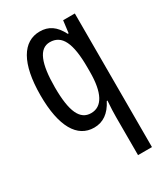

<svg xmlns="http://www.w3.org/2000/svg" viewBox="-193 -637 848 967"><g transform="rotate(-30 231.0 -153.5)"><path d="M317 18V240H398V-537H330L321 -466H316C287 -523 250 -547 199 -547C101 -547 42 -452 42 -266C42 -85 98 10 196 10C248 10 288 -18 317 -75H321C318 -35 317 -4 317 18ZM219 -61C155 -61 125 -123 125 -265C125 -402 153 -475 216 -475C286 -475 317 -412 317 -270V-245C317 -123 283 -61 219 -61Z"/></g></svg>

Font: Noto Sans Arabic ExtCond
Style: Regular
Weight: 400
Width: 2
Designer: Monotype Design Team, Nadine Chahine, Nizar Qandah and Khaled Hosny
Foundry: Monotype Imaging Inc.
Version: Version 2.012